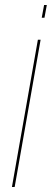

<svg xmlns="http://www.w3.org/2000/svg" viewBox="-20 -753 222 773"><path d="M28 0H39L143.5 -593H132.5ZM157.5 -733 148 -681.5H159L168.5 -733Z"/></svg>

Font: Anybody UltraCondensed Thin Thin
Style: Italic
Weight: 250
Italic angle: -10°
Version: Version 1.111